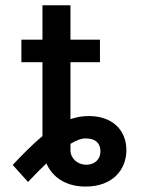

<svg xmlns="http://www.w3.org/2000/svg" viewBox="-20 -696 539 728"><path d="M141 -676.1V-545.5H61.1V-460.2H141V-180C107.2 -152 70.7 -115.8 28.1 -70.7L86.3 -6C111.9 -33.4 134.9 -56.5 155.9 -76.3C179.3 -23.4 230.1 11.4 304.3 11.4C406.6 11.4 459.2 -51.8 459.2 -127.1C459.2 -200.6 408.4 -256 316.4 -256C292.6 -256 269.9 -252.1 247.2 -244.3V-460.2H359V-545.5H247.2V-676.1ZM247.2 -126.4V-150.6C270.2 -164.8 289.1 -171.2 304 -171.2C346.6 -171.2 360.8 -148.8 360.8 -122.9C360.8 -88.8 336.3 -71.4 307.5 -71.4C273.1 -71.4 247.2 -95.9 247.2 -126.4Z"/></svg>

Font: Magic Ui Pro Medium
Style: Regular
Weight: 500
Designer: Stefan Endress, Andreas Faust
Version: Version 1.000;FEAKit 1.0